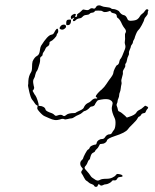

<svg xmlns="http://www.w3.org/2000/svg" viewBox="-20 -464 587 725"><path d="M229 -366Q231 -360 223 -355Q218 -351 211.5 -352.5Q205 -354 205 -357.5Q205 -361 209.5 -366Q214 -371 221 -371Q228 -371 229 -366ZM235 -389Q238 -390 243 -390H248V-382Q246 -369 236 -369Q232 -369 231 -370Q230 -371 230 -377Q230 -387 235 -389ZM349 -443Q357 -445 364 -441Q370 -438 382.5 -437Q395 -436 398.5 -433Q402 -430 405 -430Q408 -430 411.5 -429.5Q415 -429 418.5 -427.5Q422 -426 425 -424.5Q428 -423 429 -422Q437 -409 447 -407Q455 -406 460 -395Q462 -390 463.5 -388.5Q465 -387 469 -386Q473 -385 480 -386Q493 -387 499 -391.5Q505 -396 508 -402Q511 -408 517 -412Q523 -416 527 -422.5Q531 -429 535 -429Q539 -429 540 -426.5Q541 -424 539 -422Q538 -420 538 -414.5Q538 -409 532 -402.5Q526 -396 525 -392Q524 -385 515.5 -369.5Q507 -354 503 -351Q497 -346 490 -326Q488 -317 485 -313Q482 -309 482 -305Q482 -301 478 -296Q474 -291 474 -288Q474 -285 470 -276.5Q466 -268 467 -263.5Q468 -259 464.5 -253Q461 -247 459.5 -237.5Q458 -228 455 -225Q452 -222 453 -217Q454 -212 448.5 -204Q443 -196 444 -190.5Q445 -185 441 -173Q437 -161 438.5 -155.5Q440 -150 438.5 -145Q437 -140 436 -130.5Q435 -121 432.5 -115.5Q430 -110 430 -104.5Q430 -99 427 -92.5Q424 -86 424 -82Q424 -78 421.5 -73Q419 -68 421.5 -62.5Q424 -57 425 -50.5Q426 -44 430 -43Q438 -40 452 -27L459 -20L468 -23Q490 -30 495 -39Q498 -45 506.5 -49Q515 -53 521 -59L528 -65L533 -63Q544 -59 536 -52Q533 -49 531 -43.5Q529 -38 526.5 -37.5Q524 -37 519.5 -36Q515 -35 512.5 -30Q510 -25 506 -24Q502 -23 499 -16.5Q496 -10 481 4.5Q466 19 463 24Q454 37 413 50Q386 59 384 66Q383 71 377.5 75Q372 79 366 79Q359 80 358 80Q357 80 353.5 87.5Q350 95 345 99Q340 103 339 106.5Q338 110 332 112.5Q326 115 323 123.5Q320 132 320 134.5Q320 137 316.5 139.5Q313 142 311 148.5Q309 155 305 160Q299 166 299.5 170Q300 174 308 182Q317 192 321 198.5Q325 205 328.5 207Q332 209 336 212Q348 222 358 215Q364 211 384 211Q395 211 404.5 206.5Q414 202 417.5 197Q421 192 426 193Q443 195 443 201Q443 204 429 205Q425 206 423 210Q419 219 410 217Q405 216 402.5 220Q400 224 392 228Q384 232 379 232Q374 232 369 235Q361 239 357 234Q351 228 349 237Q348 241 343 241.5Q338 242 335.5 237.5Q333 233 326 231Q319 229 315 225Q311 221 306.5 218.5Q302 216 297 206Q292 196 289 192Q284 186 290 179Q293 175 293 174Q293 173 288 167Q283 161 283 153.5Q283 146 288.5 141Q294 136 294 133.5Q294 131 301.5 116.5Q309 102 313 100.5Q317 99 318.5 94Q320 89 328 85.5Q336 82 340 82Q344 82 345 76Q346 70 352 65.5Q358 61 365 61Q372 61 376 55Q383 43 395 43Q400 43 403.5 36.5Q407 30 410 27Q415 21 416 5.5Q417 -10 413 -18Q402 -41 402 -55Q402 -59 404 -67Q409 -80 395 -87Q384 -92 362 -88Q355 -87 352 -86Q349 -85 347.5 -83.5Q346 -82 344 -79Q339 -72 339 -71Q339 -68 335 -65Q331 -62 327 -62Q322 -62 319 -58Q316 -54 309.5 -49.5Q303 -45 300 -45Q297 -45 291.5 -39.5Q286 -34 277 -30.5Q268 -27 261 -22Q254 -17 249.5 -17Q245 -17 235.5 -14.5Q226 -12 222.5 -14Q219 -16 213 -15Q195 -9 186 -11Q178 -12 166 -17.5Q154 -23 149 -25Q141 -28 128 -43Q122 -50 121 -53Q120 -56 122 -63Q123 -65 119 -66.5Q115 -68 111 -74.5Q107 -81 101.5 -87.5Q96 -94 90.5 -117.5Q85 -141 86 -143Q87 -145 87 -158Q88 -177 97 -191Q101 -197 101 -210.5Q101 -224 103 -232Q110 -248 120 -253Q129 -257 131 -276Q132 -285 135 -291Q160 -331 174 -333Q181 -334 184 -340Q195 -362 199 -353L200 -347Q200 -341 197 -338Q194 -335 194 -331.5Q194 -328 185.5 -319Q177 -310 171.5 -308Q166 -306 167 -302Q167 -293 160 -289Q154 -286 151.5 -279.5Q149 -273 145 -268Q141 -263 141 -259Q141 -253 135 -250Q131 -247 131.5 -240.5Q132 -234 130 -226Q123 -201 120 -197Q115 -191 113 -181Q112 -173 108 -167Q104 -161 105.5 -150.5Q107 -140 108.5 -135.5Q110 -131 107 -126L103 -121L107 -114Q111 -106 114 -103Q118 -97 122 -84.5Q126 -72 126 -68Q125 -65 125.5 -64.5Q126 -64 130 -64Q138 -64 144.5 -60Q151 -56 152 -50Q153 -44 177 -36Q183 -33 186.5 -29Q190 -25 197 -28Q210 -33 217 -28Q222 -23 229 -29Q237 -37 259 -37Q265 -37 266 -38.5Q267 -40 280.5 -46Q294 -52 296 -57Q301 -69 310 -74Q319 -78 323 -82Q334 -94 343 -92Q347 -91 347 -93.5Q347 -96 346 -96Q345 -96 343 -97Q337 -101 359 -122L363 -125Q375 -136 381.5 -146.5Q388 -157 392 -162Q408 -182 408 -189Q408 -194 413.5 -205.5Q419 -217 422 -218Q429 -220 431 -233Q432 -239 436 -243Q440 -247 452 -279Q455 -288 452.5 -295Q450 -302 451.5 -309Q453 -316 452 -326Q451 -336 454 -340Q459 -348 449 -359Q445 -364 441 -372Q433 -391 425 -396Q421 -398 421 -403Q421 -412 409 -414Q402 -415 399 -419L396 -423L387 -420Q373 -416 366 -422Q364 -424 351 -424Q338 -424 338 -422Q338 -420 334.5 -418Q331 -416 327 -416Q322 -416 318.5 -412Q315 -408 306 -407.5Q297 -407 292.5 -401.5Q288 -396 282 -395Q271 -394 265 -387Q262 -384 259 -384Q256 -384 255.5 -386.5Q255 -389 257 -392Q261 -396 260.5 -397Q260 -398 255 -395L250 -391L248 -396Q245 -403 255 -409Q262 -413 265 -411Q268 -410 265 -405Q262 -400 265 -400Q273 -400 271 -407Q270 -410 276 -413.5Q282 -417 287.5 -423Q293 -429 295.5 -428Q298 -427 306 -426Q314 -425 318 -429Q324 -435 332 -432Q338 -429 343 -438Q345 -442 349 -443Z"/></svg>

Font: TT2020 Style D
Style: Italic
Weight: 400
Italic angle: -15°
Version: Version 0.2.000